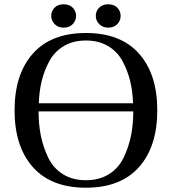

<svg xmlns="http://www.w3.org/2000/svg" viewBox="-20 -861 802 896"><path d="M277 -732Q251 -732 235 -748.5Q219 -765 219 -787Q219 -809 234.5 -825Q250 -841 277 -841Q304 -841 319.5 -825Q335 -809 335 -787Q335 -765 319.5 -748.5Q304 -732 277 -732ZM485 -732Q459 -732 443 -748.5Q427 -765 427 -787Q427 -809 442.5 -825Q458 -841 485 -841Q512 -841 527.5 -825Q543 -809 543 -787Q543 -765 527.5 -748.5Q512 -732 485 -732ZM133.5 -81Q48 -177 48 -346Q48 -515 133.5 -611Q219 -707 381 -707Q543 -707 628.5 -611Q714 -515 714 -346Q714 -177 628.5 -81Q543 15 381 15Q219 15 133.5 -81ZM160 -341Q160 -281 170.5 -228.5Q181 -176 204.5 -126.5Q228 -77 273 -48.5Q318 -20 381 -20Q444 -20 489 -48.5Q534 -77 557.5 -126.5Q581 -176 591.5 -228.5Q602 -281 602 -341ZM161 -379H601Q599 -436 587 -484.5Q575 -533 551 -577Q527 -621 483.5 -646.5Q440 -672 381 -672Q322 -672 278.5 -646.5Q235 -621 211 -577Q187 -533 175 -484.5Q163 -436 161 -379Z"/></svg>

Font: Linguistics Pro
Style: Regular
Weight: 400
Designer: Stefan Peev, Context Ltd
Foundry: Stefan Peev, Context Ltd
Version: Version 001.000